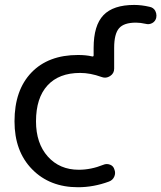

<svg xmlns="http://www.w3.org/2000/svg" viewBox="-20 -785 667 794"><path d="M302.7 -10.7Q185.5 -10.7 112.8 -85Q40 -159.2 40 -283.2Q40 -412.1 109.9 -484.9Q179.7 -557.6 302.7 -557.6Q335.9 -557.6 360.4 -551.8Q367.2 -549.8 367.2 -556.6V-586.9Q367.2 -679.7 407.7 -722.2Q448.2 -764.6 535.2 -764.6Q565.4 -764.6 598.6 -756.8Q614.3 -753.9 622.1 -740.2Q627 -730.5 627 -720.7Q627 -715.8 626 -710.9Q622.1 -696.3 609.4 -689.5Q596.7 -682.6 582 -686.5Q560.5 -691.4 542 -691.4Q492.2 -691.4 472.2 -668Q452.1 -644.5 452.1 -586.9V-501Q452.1 -481.4 435.5 -470.7Q424.8 -463.9 414.1 -463.9Q407.2 -463.9 399.4 -466.8Q353.5 -483.4 311.5 -483.4Q223.6 -483.4 176.3 -431.6Q128.9 -379.9 128.9 -283.2Q128.9 -192.4 177.7 -137.7Q226.6 -83 305.7 -83Q356.4 -83 407.2 -103.5Q420.9 -109.4 435.1 -104Q449.2 -98.6 453.1 -84Q459 -69.3 452.6 -54.7Q446.3 -40 430.7 -34.2Q367.2 -10.7 302.7 -10.7Z"/></svg>

Font: Gen Jyuu Gothic P Regular
Style: Regular
Weight: 400
Designer: [Source Han Sans]
Ryoko NISHIZUKA  (kana & ideographs); Paul D. Hunt (Latin, Greek & Cyrillic); Wenlong ZHANG  (bopomofo
Version: Version 1.002.20150607